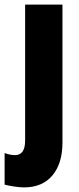

<svg xmlns="http://www.w3.org/2000/svg" viewBox="-58 -573 343 833"><path d="M46 240Q28 240 2 236Q-24 232 -38 228V91Q-14 100 7 100Q51 100 51 37V-553H213V45Q213 136 169.5 188Q126 240 46 240Z"/></svg>

Font: Noto Sans Malayalam ExtraCondensed Black
Style: Regular
Weight: 900
Width: 2
Designer: Jelle Bosma - Monotype Design Team
Foundry: Monotype Imaging Inc.
Version: Version 2.104; ttfautohint (v1.8.4.7-5d5b)